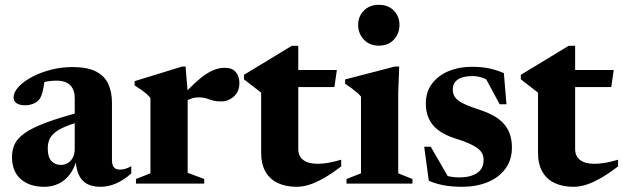

<svg xmlns="http://www.w3.org/2000/svg" viewBox="-20 -742 2518 776"><path d="M304.5 -289 306 -251Q264 -239.5 237.8 -227.5Q211.5 -215.5 197.5 -202.5Q183.5 -189.5 178.2 -174.5Q173 -159.5 173 -141.5Q173 -107 187.8 -91.2Q202.5 -75.5 226 -75.5Q242 -75.5 254.8 -83.5Q267.5 -91.5 274.8 -106Q282 -120.5 282 -140V-345.5Q282 -378.5 264.2 -397.2Q246.5 -416 208 -416Q191 -416 174.5 -413.5Q158 -411 145 -406L163.5 -438.5Q159.5 -408 155.8 -388.2Q152 -368.5 147.8 -357Q143.5 -345.5 137.5 -338.5Q129.5 -329 114.5 -322.8Q99.5 -316.5 82 -316.5Q59 -316.5 47 -324.8Q35 -333 35 -348Q35 -369.5 55.2 -391.2Q75.5 -413 109.8 -431.2Q144 -449.5 186.2 -460.2Q228.5 -471 272.5 -471Q333 -471 368 -453Q403 -435 417.8 -402.5Q432.5 -370 432.5 -326.5V-93.5Q432.5 -81 436.2 -72.8Q440 -64.5 447 -60.5Q454 -56.5 464.5 -56.5Q475 -56.5 486.5 -59.8Q498 -63 510.5 -70.5V-41Q480 -14 449 -0.5Q418 13 386 13Q350.5 13 328.8 -0.5Q307 -14 296.8 -39.5Q286.5 -65 285.5 -101H291Q281.5 -63 262.5 -37.8Q243.5 -12.5 217.2 0.2Q191 13 159 13Q99.5 13 64 -18Q28.5 -49 28.5 -107.5Q28.5 -136.5 39.5 -159.8Q50.5 -183 80 -204Q109.5 -225 163.8 -245.5Q218 -266 304.5 -289Z M888 -468Q919 -468 933.2 -450.5Q947.5 -433 947.5 -407Q947.5 -371.5 925 -351.8Q902.5 -332 874 -332Q853 -332 839.2 -336.2Q825.5 -340.5 813 -344.5Q800.5 -348.5 783.5 -348.5Q771 -348.5 759.5 -345.5Q748 -342.5 737.5 -336.5Q727 -330.5 716.5 -321L709 -346.5Q740.5 -381 765.8 -404.5Q791 -428 812.2 -442Q833.5 -456 852 -462Q870.5 -468 888 -468ZM738.5 -370.5V-43.5L805.5 -18.5V0H529.5V-18.5L588 -41.5V-345.5Q580.5 -355.5 571.8 -363Q563 -370.5 551.5 -378.8Q540 -387 524 -397V-414L716 -473H730Z M1185.5 -140Q1185.5 -111 1205.5 -95.5Q1225.5 -80 1263.5 -80Q1283.5 -80 1307 -84Q1330.5 -88 1359 -96.5V-69.5Q1319 -39 1287 -21Q1255 -3 1228.8 5Q1202.5 13 1178.5 13Q1136 13 1103.8 -1.8Q1071.5 -16.5 1053.5 -47.2Q1035.5 -78 1035.5 -125.5V-367.5L966 -421.5V-439.5Q977.5 -446.5 995 -457.2Q1012.5 -468 1033.5 -480.5Q1054.5 -493 1076.5 -506.5Q1098.5 -520 1119.8 -533Q1141 -546 1159.5 -557H1185.5V-446.5ZM1125 -390V-459H1341.5L1331.5 -390Z M1511 -557.5Q1473.5 -557.5 1450.5 -582Q1427.5 -606.5 1427.5 -641.5Q1427.5 -675.5 1450.5 -699Q1473.5 -722.5 1511 -722.5Q1549.5 -722.5 1572 -699Q1594.5 -675.5 1594.5 -641.5Q1594.5 -606.5 1572 -582Q1549.5 -557.5 1511 -557.5ZM1593.5 -473 1589.5 -368.5V-41.5L1647 -18.5V0H1380.5V-18.5L1439 -41.5V-351.5Q1432.5 -360 1422.8 -368.2Q1413 -376.5 1401 -385.5Q1389 -394.5 1375 -403.5V-421L1575.5 -473Z M1885.5 -472Q1926 -472 1955.2 -466Q1984.5 -460 2016.5 -446.5L2027 -320.5H1999.5L1932 -446L1974 -403.5Q1952.5 -419.5 1932 -427Q1911.5 -434.5 1889.5 -434.5Q1850.5 -434.5 1830.2 -420.5Q1810 -406.5 1810 -380Q1810 -362.5 1819 -349.2Q1828 -336 1851.8 -324Q1875.5 -312 1920 -297.5Q1953 -287 1977.5 -272.8Q2002 -258.5 2017.8 -240Q2033.5 -221.5 2041.2 -198.2Q2049 -175 2049 -146Q2049 -95.5 2022.5 -59.8Q1996 -24 1950.5 -5.5Q1905 13 1847 13Q1806.5 13 1773.2 6.8Q1740 0.5 1713 -11.5L1694.5 -149H1721L1801.5 -9.5L1745 -46Q1761.5 -38.5 1777 -33.8Q1792.5 -29 1807.8 -27Q1823 -25 1837.5 -25Q1880.5 -25 1907.5 -42.2Q1934.5 -59.5 1934.5 -95.5Q1934.5 -111 1928.2 -122.8Q1922 -134.5 1908.2 -144.2Q1894.5 -154 1872.8 -163.5Q1851 -173 1819.5 -182.5Q1778 -196 1752 -215.5Q1726 -235 1713.5 -262Q1701 -289 1701 -323.5Q1701 -370.5 1726 -403.8Q1751 -437 1793 -454.5Q1835 -472 1885.5 -472Z M2304.5 -140Q2304.5 -111 2324.5 -95.5Q2344.5 -80 2382.5 -80Q2402.5 -80 2426 -84Q2449.5 -88 2478 -96.5V-69.5Q2438 -39 2406 -21Q2374 -3 2347.8 5Q2321.5 13 2297.5 13Q2255 13 2222.8 -1.8Q2190.5 -16.5 2172.5 -47.2Q2154.5 -78 2154.5 -125.5V-367.5L2085 -421.5V-439.5Q2096.5 -446.5 2114 -457.2Q2131.5 -468 2152.5 -480.5Q2173.5 -493 2195.5 -506.5Q2217.5 -520 2238.8 -533Q2260 -546 2278.5 -557H2304.5V-446.5ZM2244 -390V-459H2460.5L2450.5 -390Z"/></svg>

Font: Newsreader 36pt
Style: Bold
Weight: 700
Designer: Hugues Gentile
Foundry: Production Type
Version: Version 1.003